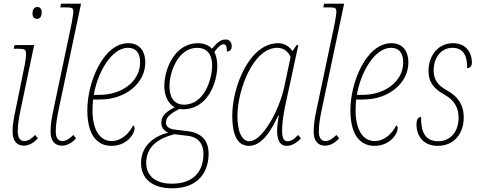

<svg xmlns="http://www.w3.org/2000/svg" viewBox="-20 -780 2598 1040"><path d="M181 -678C194 -678 206 -688 206 -713C206 -733 196 -742 182 -742C165 -742 156 -728 156 -707C156 -687 166 -678 181 -678ZM109 9C136 9 163 -6 185 -31L170 -49C153 -30 132 -16 112 -16C91 -16 76 -31 76 -69C76 -105 83 -144 92 -188L165 -536H59L54 -516H74C116 -516 121 -512 121 -485C121 -474 118 -448 114 -429L65 -188C55 -142 48 -105 48 -69C48 -13 74 9 109 9Z M316 9C343 9 370 -6 392 -31L377 -49C359 -30 338 -16 318 -16C297 -16 282 -31 282 -67C282 -105 289 -144 298 -188L419 -760H311L306 -740H334C372 -740 377 -737 377 -715C377 -705 372 -676 368 -653L270 -188C260 -142 254 -105 254 -67C254 -13 280 9 316 9Z M584 10C666 10 709 -53 709 -86C709 -94 706 -99 701 -100C678 -56 638 -16 584 -16C523 -16 481 -74 481 -183C481 -198 483 -227 484 -241H522C664 -241 767 -333 767 -441C767 -507 733 -546 675 -546C539 -546 453 -334 453 -183C453 -50 505 10 584 10ZM517 -266H488C509 -390 585 -521 673 -521C715 -521 739 -495 739 -442C739 -341 643 -266 517 -266Z M912 240C1065 240 1110 139 1110 53C1110 -21 1069 -60 1000 -69L920 -79C899 -82 879 -94 879 -114C879 -141 893 -160 952 -190C957 -189 965 -188 970 -188C1108 -188 1157 -337 1157 -423C1157 -455 1150 -482 1141 -499C1164 -529 1177 -540 1191 -540C1202 -540 1209 -533 1209 -501C1223 -501 1235 -508 1235 -531C1235 -551 1222 -566 1203 -566C1176 -566 1158 -552 1128 -516C1109 -537 1081 -546 1052 -546C926 -546 870 -406 870 -313C870 -258 893 -217 926 -199C865 -167 854 -144 854 -113C854 -87 870 -71 891 -62C817 -43 744 8 744 103C744 192 810 240 912 240ZM976 -213C929 -213 898 -246 898 -313C898 -391 945 -521 1048 -521C1096 -521 1129 -492 1129 -424C1129 -355 1089 -213 976 -213ZM911 215C815 215 772 166 772 103C772 20 827 -27 924 -53L999 -44C1055 -37 1082 1 1082 53C1082 136 1040 215 911 215Z M1329 10C1378 10 1430 -30 1487 -154H1490C1486 -127 1481 -98 1481 -73C1481 -19 1497 10 1533 10C1558 10 1586 -4 1610 -31L1595 -49C1571 -23 1554 -15 1537 -15C1515 -15 1508 -37 1508 -73C1508 -109 1514 -154 1524 -203L1596 -536H1587L1564 -503C1548 -527 1523 -546 1486 -546C1332 -546 1238 -311 1238 -153C1238 -52 1264 10 1329 10ZM1331 -15C1292 -15 1266 -62 1266 -153C1266 -287 1349 -521 1482 -521C1514 -521 1540 -503 1554 -471L1520 -310C1491 -176 1399 -15 1331 -15Z M1741 9C1768 9 1795 -6 1817 -31L1802 -49C1784 -30 1763 -16 1743 -16C1722 -16 1707 -31 1707 -67C1707 -105 1714 -144 1723 -188L1844 -760H1736L1731 -740H1759C1797 -740 1802 -737 1802 -715C1802 -705 1797 -676 1793 -653L1695 -188C1685 -142 1679 -105 1679 -67C1679 -13 1705 9 1741 9Z M2009 10C2091 10 2134 -53 2134 -86C2134 -94 2131 -99 2126 -100C2103 -56 2063 -16 2009 -16C1948 -16 1906 -74 1906 -183C1906 -198 1908 -227 1909 -241H1947C2089 -241 2192 -333 2192 -441C2192 -507 2158 -546 2100 -546C1964 -546 1878 -334 1878 -183C1878 -50 1930 10 2009 10ZM1942 -266H1913C1934 -390 2010 -521 2098 -521C2140 -521 2164 -495 2164 -442C2164 -341 2068 -266 1942 -266Z M2351 10C2440 10 2492 -57 2492 -144C2492 -213 2459 -259 2400 -291C2351 -318 2330 -348 2329 -395C2328 -470 2371 -521 2431 -521C2496 -521 2512 -467 2510 -411C2525 -411 2536 -421 2536 -441C2536 -498 2502 -546 2434 -546C2353 -546 2301 -479 2301 -395C2301 -333 2332 -298 2388 -267C2445 -235 2464 -192 2464 -142C2464 -68 2421 -15 2353 -15C2281 -15 2259 -69 2261 -147C2248 -147 2236 -137 2236 -106C2236 -37 2279 10 2351 10Z"/></svg>

Font: Noto Serif Condensed Thin
Style: Italic
Weight: 100
Width: 3
Italic angle: -12°
Designer: Monotype Design Team
Foundry: Monotype Imaging Inc.
Version: Version 2.013